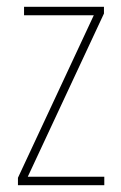

<svg xmlns="http://www.w3.org/2000/svg" viewBox="-20 -547 357 567"><path d="M288 0V-25H62L287 -507V-527H51V-502H257L33 -22V0Z"/></svg>

Font: Noto Sans Ethiopic Condensed Thin
Style: Regular
Weight: 100
Width: 3
Designer: Monotype Design Team
Foundry: Monotype Imaging Inc.
Version: Version 2.102